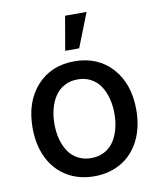

<svg xmlns="http://www.w3.org/2000/svg" viewBox="-87 -846 776 927"><g transform="rotate(-10 301.0 -383.0)"><path d="M266.7 -610.1 295.5 -777H400.9L335.2 -610.1ZM46.9 -270.2Q46.9 -397.7 116.5 -475.1Q186.1 -552.6 301.1 -552.6Q416.2 -552.6 485.8 -475.1Q555.4 -397.7 555.4 -270.2Q555.4 -186.8 524.1 -122.9Q492.9 -58.9 435 -24Q377.1 11 301.1 11Q225.1 11 167.3 -24Q109.4 -58.9 78.1 -122.9Q46.9 -186.8 46.9 -270.2ZM301.5 -78.1Q337.7 -78.1 366.3 -93.4Q394.9 -108.7 412.5 -135.3Q430 -161.9 439.1 -196.2Q448.2 -230.5 448.2 -270.6Q448.2 -310.4 439.1 -344.8Q430 -379.3 412.5 -406.1Q394.9 -432.9 366.3 -448.3Q337.7 -463.8 301.5 -463.8Q264.9 -463.8 236.3 -448.3Q207.7 -432.9 190 -406.1Q172.2 -379.3 163.2 -344.8Q154.1 -310.4 154.1 -270.6Q154.1 -230.5 163.2 -196.2Q172.2 -161.9 190 -135.3Q207.7 -108.7 236.3 -93.4Q264.9 -78.1 301.5 -78.1Z"/></g></svg>

Font: TID UI Medium
Style: Regular
Weight: 500
Designer: The TID Project Authors
Foundry: Bakken & Bæck
Version: Version 1.001;hotconv 1.0.109;makeotfexe 2.5.65596